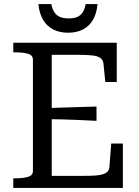

<svg xmlns="http://www.w3.org/2000/svg" viewBox="-20 -919 681 939"><path d="M581 -217V0H45V-47H56Q93 -47 117 -54Q141 -61 141 -83V-627Q141 -649 117 -656Q93 -663 56 -663H45V-710H551V-518H495L486 -608Q484 -626 471 -635.5Q458 -645 431 -648Q404 -651 361 -651H233V-391Q260 -392 287 -393Q328 -394 369.5 -395.5Q411 -397 452 -398V-328Q411 -330 370 -332L287 -335Q260 -335 233 -336V-59H390Q422 -59 445.5 -60.5Q469 -62 484 -67Q499 -72 506.5 -80.5Q514 -89 515 -102L524 -217ZM313 -759Q355 -759 386 -775Q417 -791 435 -822.5Q453 -854 457 -899H399Q394 -873 383.5 -857.5Q373 -842 356.5 -835.5Q340 -829 316 -829Q292 -829 275 -835.5Q258 -842 247 -857.5Q236 -873 231 -899H168Q172 -854 190.5 -822.5Q209 -791 240 -775Q271 -759 313 -759Z"/></svg>

Font: Roboto Serif 20pt
Style: Regular
Weight: 400
Designer: Greg Gazdowicz
Foundry: Commercial Type
Version: Version 1.008